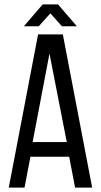

<svg xmlns="http://www.w3.org/2000/svg" viewBox="-20 -857 462 877"><path d="M157 -737 210 -796 263 -737H331L245 -837H175L89 -737ZM119 -141H296L323 0H401L267 -700H154L20 0H92ZM129 -208 206 -612 285 -208Z"/></svg>

Font: SVN-Bebas Neue
Style: Regular
Weight: 400
Designer: Ryoichi Tsunekawa
Foundry: Ryoichi Tsunekawa
Version: Version 001.003